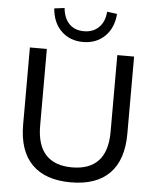

<svg xmlns="http://www.w3.org/2000/svg" viewBox="-61 -988 854 1048"><g transform="rotate(5 365.5 -463.5)"><path d="M366 9Q226 9 153 -65Q80 -139 80 -282V-705H173V-285Q173 -178 222 -125.5Q271 -73 366 -73Q461 -73 510 -125.5Q559 -178 559 -285V-705H651V-282Q651 -139 578.5 -65Q506 9 366 9ZM366 -760Q294 -760 247 -805.5Q200 -851 194 -929L250 -936Q255 -881 285 -850Q315 -819 366 -819Q416 -819 447.5 -850Q479 -881 483 -936L538 -929Q532 -851 485 -805.5Q438 -760 366 -760Z"/></g></svg>

Font: Nunito Sans 12pt Medium
Style: Regular
Weight: 500
Designer: Vernon Adams
Foundry: Vernon Adams
Version: Version 3.101;gftools[0.9.27]